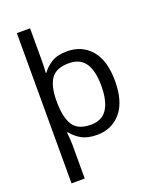

<svg xmlns="http://www.w3.org/2000/svg" viewBox="-178 -861 971 1201"><g transform="rotate(-20 307.5 -260.0)"><path d="M560 -269Q560 -132 499.5 -61Q439 10 340 10Q277 10 237 -13Q197 -36 173 -68H167Q168 -61 169.5 -45Q171 -29 172 -12Q173 5 173 16V240H85V-760H173V-536Q173 -522 172 -499.5Q171 -477 170 -464H174Q198 -498 237 -522Q276 -546 340 -546Q439 -546 499.5 -476Q560 -406 560 -269ZM469 -270Q469 -371 434 -421.5Q399 -472 325 -472Q243 -472 209 -426Q175 -380 173 -288V-269Q173 -170 205.5 -116.5Q238 -63 326 -63Q400 -63 434.5 -116.5Q469 -170 469 -270Z"/></g></svg>

Font: Noto Sans Inscriptional Pahlavi
Style: Regular
Weight: 400
Designer: Monotype Design Team
Foundry: Monotype Imaging Inc.
Version: Version 2.003; ttfautohint (v1.8.4.7-5d5b)